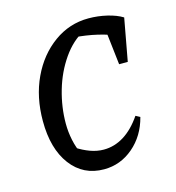

<svg xmlns="http://www.w3.org/2000/svg" viewBox="-82 -564 588 643"><g transform="rotate(-15 211.5 -242.0)"><path d="M202 9Q130 9 87.5 -47.5Q45 -104 45 -200Q45 -283 76 -349Q107 -415 161 -454Q215 -493 281 -493Q314 -493 345.5 -485.5Q377 -478 398 -465L371 -408Q302 -438 217 -444L257 -457Q214 -435 182 -389Q150 -343 133.5 -286Q117 -229 117 -172Q117 -143 123 -114.5Q129 -86 141 -62L125 -87Q148 -72 171.5 -63.5Q195 -55 218 -55Q255 -55 288 -75.5Q321 -96 349 -137L364 -129Q348 -67 303.5 -29Q259 9 202 9ZM341 -318 324 -466 398 -465 371 -318Z"/></g></svg>

Font: Piazzolla 24pt
Style: Italic
Weight: 400
Italic angle: -11.3°
Designer: Juan Pablo del Peral
Foundry: Huerta Tipografica
Version: Version 2.005